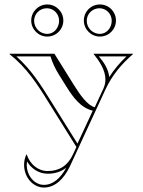

<svg xmlns="http://www.w3.org/2000/svg" viewBox="-20 -641 640 861"><path d="M369 -548C369 -578.9 394.5 -604 426 -604C456.4 -604 481 -578.9 481 -548C481 -515.4 457.3 -489 428 -489C395.4 -489 369 -515.4 369 -548ZM133 -548C133 -578.9 158.5 -604 190 -604C220.4 -604 245 -578.9 245 -548C245 -515.4 221.3 -489 192 -489C159.4 -489 133 -515.4 133 -548ZM356 -549C356 -509.3 388.3 -477 428 -477C468 -477 500 -509 500 -549C500 -589 468 -621 428 -621C388 -621 356 -589 356 -549ZM120 -549C120 -509.3 152.3 -477 192 -477C231.7 -477 264 -509.3 264 -549C264 -588.7 231.7 -621 192 -621C152.3 -621 120 -588.7 120 -549ZM224 -400H23V-398C99 -338 146 -266 199 -180L322.7 18.1L307.5 51C284 101.8 246 126 194 126C150 126 114 95 100 52H98C92 66 88 80 88 98C88 154 128 200 177 200C228 200 267 160 293 106L453 -240C482.9 -303.6 524 -353 577 -399L576 -400H399C424.7 -368 452.7 -327.9 452.7 -284.7C452.7 -271.4 450.1 -257.9 443.9 -244.2L405 -160.1C372.5 -167.8 339 -215.4 310 -262ZM396 -144.6 327.4 3 209.2 -186.3C161.6 -263.5 117.8 -330.9 53.6 -388H206.3C216 -358.2 227.1 -333.8 243.7 -307.2L275.8 -255.7C308.3 -203.5 341.9 -157.7 396 -144.6ZM470.1 -295.8C465.3 -331.8 447.6 -359.6 423.4 -388H547C517.5 -360 491.8 -329.8 470.1 -295.8ZM276.9 111.2C251.9 157.9 217.8 188 177 188C136 188 100 148.8 100 98C100 92.7 100.5 86.9 101.1 83.1C120.9 115.8 154.4 138 194 138C225.7 138 254 129.3 276.9 111.2Z"/></svg>

Font: SortefaxS01
Style: Medium
Weight: 500
Designer: gluk
Foundry: gluk
Version: Version 0.261